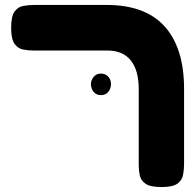

<svg xmlns="http://www.w3.org/2000/svg" viewBox="-20 -606 788 775"><path d="M632 149Q587 149 568 136Q549 123 544.5 103Q540 83 540 62V-245Q540 -284 532 -313Q524 -342 508 -362Q492 -382 468.5 -392Q445 -402 414 -402H118Q95 -402 73.5 -406Q52 -410 38.5 -429.5Q25 -449 25 -494Q25 -540 38.5 -559Q52 -578 73.5 -582Q95 -586 117 -586H411Q488 -586 546.5 -564.5Q605 -543 644 -500Q683 -457 703 -394Q723 -331 723 -247V56Q723 78 719 99.5Q715 121 696.5 135Q678 149 632 149ZM387 -222Q369 -222 358 -235Q347 -248 347 -267Q347 -282 358 -295.5Q369 -309 387 -309Q406 -309 417 -296.5Q428 -284 428 -267Q428 -248 417 -235Q406 -222 387 -222Z"/></svg>

Font: Fredoka Expanded
Style: Bold
Weight: 700
Width: 7
Designer: Ben Nathan
Foundry: Milena B. Brandão, Ben Nathan
Version: Version 2.001